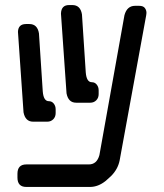

<svg xmlns="http://www.w3.org/2000/svg" viewBox="-20 -635 649 759"><path d="M243 -266Q250 -229 281 -229H337Q351 -229 360.5 -238.5Q370 -248 370 -263V-278Q370 -291 362.5 -300.5Q355 -310 343 -310Q322 -310 319 -349L304 -578Q298 -615 266 -615H253Q222 -615 221 -581ZM472 -575 373 -22Q363 15 331 15H84Q49 15 49 52V67Q49 104 84 104H336Q368 104 398 80L419 61Q446 34 453 -1L558 -575L559 -584Q559 -595 552.5 -603.5Q546 -612 530 -612H514Q482 -612 472 -575ZM73 -191Q80 -154 111 -154H167Q181 -154 190.5 -163.5Q200 -173 200 -188V-203Q200 -216 192.5 -225.5Q185 -235 173 -235Q152 -235 149 -274L134 -503Q128 -540 96 -540H83Q52 -540 51 -509Z"/></svg>

Font: WDXL Lubrifont SC
Style: Regular
Weight: 400
Designer: [WDXL Lubrifont] Copyright 2020-2022 (c) NightFurySL2001, Skr-ZERO; [ZCOOL QingKe HuangYou] Copyright 2018-2022 (c) The 
Version: Version 2.001;hotconv 1.1.1;makeotfexe 2.6.0